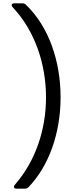

<svg xmlns="http://www.w3.org/2000/svg" viewBox="-20 -954 494 1160"><path d="M81 186H129C139 186 146 183 153 176C274 50 346 -147 346 -366C346 -586 274 -793 138 -924C131 -931 124 -934 114 -934H67C50 -934 45 -923 57 -910C194 -764 258 -562 258 -366C258 -171 195 19 70 162C59 175 64 186 81 186Z"/></svg>

Font: Arvore Sans
Style: Regular
Weight: 400
Designer: Jonny Pinhorn (Latin) Dan Schunck (customization for Arvore)
Version: Version 1.000;Glyphs 3.3 (3305)